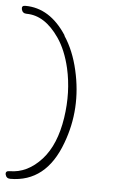

<svg xmlns="http://www.w3.org/2000/svg" viewBox="-64 -719 500 785"><g transform="rotate(5 186.0 -326.0)"><path d="M8 29Q-8 29 -12 13Q-15 -2 3 -2Q76 -2 134 -66Q189 -127 206 -239Q222 -345 200 -442Q183 -515 150 -563Q91 -649 16 -649Q-1 -649 -5 -666Q-8 -681 8 -681Q109 -681 178 -575V-573Q216 -516 234 -437Q270 -281 216 -137Q155 29 8 29Z"/></g></svg>

Font: Oooh Baby
Style: Normal
Weight: 400
Designer: Robert E. Leuschke
Foundry: Robert E. Leuschke
Version: Version 1.011; ttfautohint (v1.8.3)